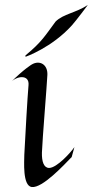

<svg xmlns="http://www.w3.org/2000/svg" viewBox="-20 -745 374 774"><path d="M280 -152C266 -131 209 -68 178 -68C157 -68 148 -93 149 -130C151 -184 169 -400 171 -443C173 -485 140 -504 108 -485C108 -485 77 -467 23 -413C35 -426 53 -434 68 -434C84 -434 97 -425 95 -402C91 -357 82 -201 78 -121C78 -96 70 4 108 9C151 14 237 -79 269 -112ZM334 -725C286 -693 235 -689 204 -658C163 -603 149 -576 83 -522C82 -521 83 -516 83 -516C83 -516 189 -553 270 -643C288 -663 334 -725 334 -725Z"/></svg>

Font: Quintessential
Style: Regular
Weight: 400
Designer: Astigmatic (AOETI)
Foundry: Astigmatic (AOETI)
Version: Version 1.000